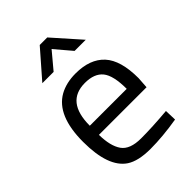

<svg xmlns="http://www.w3.org/2000/svg" viewBox="-217 -830 938 938"><g transform="rotate(-45 252.5 -361.0)"><path d="M444 -7Q342 10 258 10Q174 10 130 -19Q49 -73 49 -247Q49 -428 148 -484Q195 -510 259 -510Q359 -510 410 -454.5Q461 -399 461 -276L457 -217H128Q129 -139 157 -99Q185 -59 262 -59Q339 -59 442 -68ZM128 -280H383Q383 -372 353.5 -408.5Q324 -445 259 -445Q128 -445 128 -280ZM111 -591 234 -732H286L411 -591H334L261 -677L189 -591Z"/></g></svg>

Font: Cairo-CLs
Style: CLs-Regular
Weight: 400
Version: Version 3.130;gftools[0.9.24]